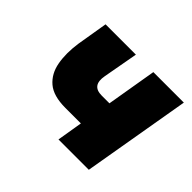

<svg xmlns="http://www.w3.org/2000/svg" viewBox="-111 -615 770 770"><g transform="rotate(45 274.5 -230.0)"><path d="M270 -460 243 -311Q231 -247 289 -247H333L369 -460H542L463 0H291L309 -109H221Q153 -109 119 -138Q85 -167 76 -216.5Q67 -266 76 -328L98 -460Z"/></g></svg>

Font: Jost* Heavy
Style: Italic
Weight: 800
Italic angle: -10°
Version: Version 3.7